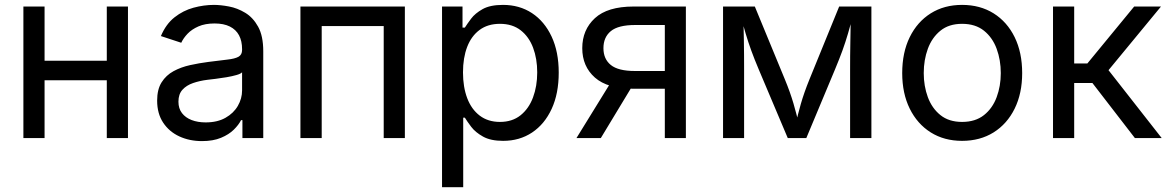

<svg xmlns="http://www.w3.org/2000/svg" viewBox="-20 -573 4856 797"><path d="M443.4 -320.8V-239.7H144V-320.8ZM165 -545.9V0H77.1V-545.9ZM511.2 -545.9V0H423.3V-545.9Z M818.4 12.7Q766.6 12.7 724.4 -6.8Q682.1 -26.4 657.2 -64Q632.3 -101.6 632.3 -155.3Q632.3 -202.1 650.9 -231.4Q669.4 -260.7 700.4 -277.6Q731.4 -294.4 769 -302.7Q806.6 -311 844.7 -315.9Q893.6 -322.3 924.3 -325.7Q955.1 -329.1 970 -337.4Q984.9 -345.7 984.9 -365.7V-368.7Q984.9 -402.8 972.2 -426.5Q959.5 -450.2 934.1 -462.9Q908.7 -475.6 870.6 -475.6Q831.5 -475.6 803.7 -463.4Q775.9 -451.2 758.5 -432.9Q741.2 -414.6 732.4 -395.5L647.9 -423.3Q668.9 -473.1 704.6 -501.2Q740.2 -529.3 783.2 -541Q826.2 -552.7 868.2 -552.7Q895.5 -552.7 930.4 -546.1Q965.3 -539.6 997.8 -520Q1030.3 -500.5 1051.5 -462.2Q1072.8 -423.8 1072.8 -359.9V0H986.3V-74.2H980.5Q971.2 -55.2 950.7 -34.9Q930.2 -14.6 897.5 -1Q864.7 12.7 818.4 12.7ZM833.5 -64.9Q882.3 -64.9 916 -84Q949.7 -103 967.3 -133.5Q984.9 -164.1 984.9 -197.3V-272.9Q979.5 -266.6 961.4 -261.5Q943.4 -256.3 920.2 -252.4Q897 -248.5 875.2 -245.8Q853.5 -243.2 840.8 -241.7Q809.1 -237.8 781.5 -228.3Q753.9 -218.8 737.3 -200.4Q720.7 -182.1 720.7 -150.9Q720.7 -122.6 735.4 -103.5Q750 -84.5 775.4 -74.7Q800.8 -64.9 833.5 -64.9Z M1660.6 -545.9V0H1572.8V-464.8H1315.4V0H1227.1V-545.9Z M1814.9 204.1V-545.9H1899.9V-458.5H1909.7Q1918.9 -473.1 1935.5 -495.4Q1952.1 -517.6 1983.4 -535.2Q2014.6 -552.7 2067.9 -552.7Q2136.2 -552.7 2188.2 -518.6Q2240.2 -484.4 2269.8 -421.1Q2299.3 -357.9 2299.3 -271.5Q2299.3 -184.6 2270 -121.1Q2240.7 -57.6 2188.7 -22.9Q2136.7 11.7 2068.4 11.7Q2016.6 11.7 1984.9 -6.1Q1953.1 -23.9 1936 -46.6Q1918.9 -69.3 1909.7 -84.5H1902.8V204.1ZM2055.2 -66.9Q2106.4 -66.9 2140.9 -94.5Q2175.3 -122.1 2192.6 -168.7Q2210 -215.3 2210 -272.5Q2210 -329.1 2192.9 -374.8Q2175.8 -420.4 2141.4 -447.3Q2106.9 -474.1 2055.2 -474.1Q2004.9 -474.1 1970.7 -448.7Q1936.5 -423.3 1919.2 -378.2Q1901.9 -333 1901.9 -272.5Q1901.9 -211.9 1919.4 -165.5Q1937 -119.1 1971.4 -93Q2005.9 -66.9 2055.2 -66.9Z M2827.1 0H2739.7V-469.2H2616.7Q2546.4 -469.2 2515.6 -443.8Q2484.9 -418.5 2484.9 -373Q2484.9 -328.1 2515.6 -303.2Q2546.4 -278.3 2615.7 -278.3H2777.3V-204.6H2609.9Q2502 -204.6 2449.5 -251Q2397 -297.4 2397 -373Q2397 -449.2 2449.5 -497.6Q2502 -545.9 2609.9 -545.9H2827.1ZM2474.1 0H2373L2525.4 -247.1H2623.5Z M2981.4 0V-545.9H3113.3L3237.8 -244.1Q3249.5 -215.8 3258.3 -190.9Q3267.1 -166 3273.7 -143.6Q3280.3 -121.1 3285.9 -99.4Q3291.5 -77.6 3296.9 -55.7H3282.2Q3287.1 -76.7 3292.5 -97.9Q3297.9 -119.1 3304.4 -142.1Q3311 -165 3319.8 -190.2Q3328.6 -215.3 3340.3 -244.1L3463.4 -545.9H3597.2V0H3508.8V-285.2Q3508.8 -313 3509 -340.8Q3509.3 -368.7 3509.8 -397Q3510.3 -425.3 3510.7 -454.1Q3511.2 -482.9 3511.7 -512.2H3521.5Q3510.3 -468.8 3500 -433.6Q3489.7 -398.4 3477.1 -363.5Q3464.4 -328.6 3446.3 -285.2L3327.1 0H3250L3129.4 -285.2Q3111.3 -328.1 3098.6 -363Q3085.9 -397.9 3075.4 -433.3Q3064.9 -468.8 3053.7 -512.2H3065.4Q3065.9 -487.3 3066.7 -459.5Q3067.4 -431.6 3067.9 -402.3Q3068.4 -373 3068.6 -343.5Q3068.8 -314 3068.8 -285.2V0Z M3973.6 11.7Q3899.4 11.7 3843.5 -23.4Q3787.6 -58.6 3756.3 -122.1Q3725.1 -185.5 3725.1 -269.5Q3725.1 -355 3756.3 -418.7Q3787.6 -482.4 3843.5 -517.6Q3899.4 -552.7 3973.6 -552.7Q4048.3 -552.7 4104.5 -517.6Q4160.6 -482.4 4191.9 -418.7Q4223.1 -355 4223.1 -269.5Q4223.1 -185.5 4191.9 -122.1Q4160.6 -58.6 4104.5 -23.4Q4048.3 11.7 3973.6 11.7ZM3973.6 -66.9Q4028.8 -66.9 4064.5 -95.2Q4100.1 -123.5 4117.2 -169.7Q4134.3 -215.8 4134.3 -269.5Q4134.3 -323.7 4117.2 -370.4Q4100.1 -417 4064.5 -445.6Q4028.8 -474.1 3973.6 -474.1Q3918.9 -474.1 3883.8 -445.6Q3848.6 -417 3831.5 -370.6Q3814.5 -324.2 3814.5 -269.5Q3814.5 -215.8 3831.5 -169.7Q3848.6 -123.5 3883.8 -95.2Q3918.9 -66.9 3973.6 -66.9Z M4351.1 0V-545.9H4439V-309.6H4493.7L4688 -545.9H4799.3L4581.5 -281.7L4802.2 0H4690.9L4514.6 -228.5H4439V0Z"/></svg>

Font: Adwaita Sans
Style: Regular
Weight: 400
Designer: Rasmus Andersson
Foundry: rsms
Version: Version 4.001;git-9221beed3